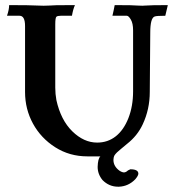

<svg xmlns="http://www.w3.org/2000/svg" viewBox="-20 -597 679 748"><path d="M371.1 12.2H320.3Q251 12.2 195.3 -23.2Q139.6 -58.6 108.6 -115.2Q77.6 -171.9 77.6 -238.8V-495.6Q77.6 -535.6 56.2 -535.6H7.3Q15.6 -559.6 15.6 -577.1Q95.2 -577.1 132.8 -575.2Q140.1 -574.7 149.9 -574.7Q163.6 -574.7 173.6 -575.4Q183.6 -576.2 200.4 -576.7Q217.3 -577.1 272 -577.1Q264.6 -561 260.3 -535.6H216.8Q204.6 -535.6 200 -532Q195.3 -528.3 195.3 -502V-255.4Q195.3 -231 199.7 -207Q216.8 -129.4 261.7 -85.4Q306.6 -41.5 358.4 -41.5Q399.9 -41.5 430.9 -65.9Q461.9 -90.3 480.2 -136.7Q498.5 -183.1 498.5 -241.2V-479Q498.5 -505.9 489.7 -520.8Q481 -535.6 474.1 -535.6H418Q421.4 -552.2 422.9 -557.4Q424.3 -562.5 426.8 -577.1Q501 -577.1 519.5 -575.2Q528.8 -574.7 535.2 -574.7Q539.1 -574.7 543.5 -575.2Q568.4 -577.1 633.8 -577.1L624 -535.6Q589.8 -535.6 582.5 -532.7Q565.4 -526.9 565.4 -469.7L563.5 -238.8Q563.5 -171.4 536.1 -112.8Q515.6 -68.4 475.1 -36.6Q467.8 -30.3 451.7 -17.1Q433.1 -2.4 426.3 7.8Q421.9 16.1 421.9 25.9Q421.9 50.8 445.3 67.9Q455.6 74.7 463.4 74.7Q471.2 74.2 478.5 66.9L487.8 62.5Q519 62.5 519 79.6Q519 86.9 507.3 101.1Q480.5 128.9 443.4 130.4H440.4Q404.8 130.4 379.4 104.5Q360.4 81.5 360.4 53.2Q361.3 21 371.1 12.2Z"/></svg>

Font: Quaaykop
Style: Bold
Weight: 700
Designer: Tup Wanders
Foundry: Free font, DO NOT SELL
Version: Version 1.00;July 31, 2023;FontCreator 11.5.0.2430 64-bit